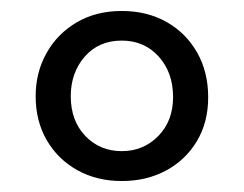

<svg xmlns="http://www.w3.org/2000/svg" viewBox="-20 -734 444 350"><path d="M202 -714Q248 -714 283.5 -694Q319 -674 339.2 -638.5Q359.5 -603 359.5 -556.5Q359.5 -511 338.8 -476.5Q318 -442 282.5 -423Q247 -404 202 -404Q156.5 -404 121 -423.8Q85.5 -443.5 65.2 -478.5Q45 -513.5 45 -558.5Q45 -602 64.8 -637.2Q84.5 -672.5 119.8 -693.2Q155 -714 202 -714ZM202 -660Q160 -660 134.5 -630.8Q109 -601.5 109 -558.5Q109 -514 135.5 -486.2Q162 -458.5 202 -458.5Q241.5 -458.5 268.5 -486Q295.5 -513.5 295.5 -557Q295.5 -602 269.2 -631Q243 -660 202 -660Z"/></svg>

Font: Fraunces 9pt S100
Style: Regular
Weight: 400
Version: Version 1.000; ttfautohint (v1.8.3)